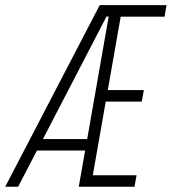

<svg xmlns="http://www.w3.org/2000/svg" viewBox="-35 -713 656 733"><path d="M265.6 0 290 -138.2H106L34.2 0H-15.1L345.7 -693.4H600.6L593.3 -649.4H425.8L376.5 -369.1H514.2L506.3 -325.2H368.7L319.3 -43.9H486.3L478.5 0ZM128.9 -182.1H297.9L379.9 -649.9H371.6Z"/></svg>

Font: CaskaydiaCove NF ExtraLight
Style: Italic
Weight: 200
Italic angle: -10°
Designer: Aaron Bell
Foundry: Saja Typeworks
Version: Version 2111.001; VTT 6.35;Nerd Fonts 3.2.1